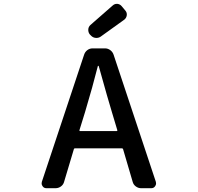

<svg xmlns="http://www.w3.org/2000/svg" viewBox="-20 -991 1040 1011"><path d="M640.6 -934.6Q649.4 -923.8 647.5 -910.2Q645.5 -896.5 634.8 -887.7L509.8 -797.9Q498 -790 483.4 -791.5Q468.8 -793 459 -803.7L453.1 -809.6Q444.3 -820.3 444.8 -835Q445.3 -849.6 456.1 -859.4L573.2 -961.9Q583 -970.7 594.7 -970.7Q596.7 -970.7 598.6 -970.7Q612.3 -968.8 621.1 -958ZM398.4 -305.7Q397.5 -300.8 401.4 -300.8H593.8Q598.6 -300.8 597.7 -305.7L569.3 -400.4Q550.8 -460 500 -642.6Q499 -644.5 497.1 -644.5Q495.1 -644.5 495.1 -642.6Q467.8 -534.2 427.7 -400.4ZM722.7 0Q708 0 695.3 -9.3Q682.6 -18.6 678.7 -33.2L627.9 -206.1Q626 -210 622.1 -210H375Q370.1 -210 369.1 -206.1L317.4 -33.2Q313.5 -18.6 300.8 -9.3Q288.1 0 272.5 0H224.6Q210.9 0 204.1 -10.7Q199.2 -17.6 199.2 -24.4Q199.2 -28.3 200.2 -33.2L422.9 -703.1Q427.7 -717.8 439.9 -727.1Q452.1 -736.3 467.8 -736.3H533.2Q547.9 -736.3 560.5 -727.1Q573.2 -717.8 578.1 -703.1L800.8 -33.2Q801.8 -28.3 801.8 -24.4Q801.8 -17.6 796.9 -10.7Q790 0 776.4 0Z"/></svg>

Font: Gen Jyuu Gothic L Monospace Medium
Style: Regular
Weight: 500
Designer: [Source Han Sans]
Ryoko NISHIZUKA  (kana & ideographs); Paul D. Hunt (Latin, Greek & Cyrillic); Wenlong ZHANG  (bopomofo
Version: Version 1.002.20150607